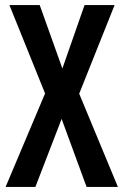

<svg xmlns="http://www.w3.org/2000/svg" viewBox="-20 -734 484 754"><path d="M443 0 291 -366 430 -714H312L225 -465L136 -714H17L157 -367L2 0H119L222 -267L320 0Z"/></svg>

Font: Noto Sans Sinhala UI ExtraCondensed SemiBold
Style: Regular
Weight: 600
Width: 2
Designer: Jelle Bosma - Monotype Design Team
Foundry: Monotype Imaging Inc.
Version: Version 2.006